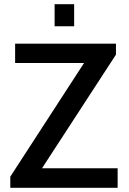

<svg xmlns="http://www.w3.org/2000/svg" viewBox="-20 -894 612 914"><path d="M29 0V-53L380 -594H52V-686H532V-634L180 -93H540V0ZM240 -769V-874H333V-769Z"/></svg>

Font: Archivo SemiCondensed Medium
Style: Regular
Weight: 500
Width: 4
Designer: Hector Gatti
Foundry: Omnibus-Type
Version: Version 2.001